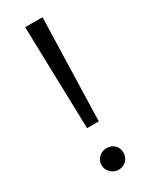

<svg xmlns="http://www.w3.org/2000/svg" viewBox="-186 -745 632 795"><g transform="rotate(-30 130.0 -347.5)"><path d="M158 -210 172 -700H89L102 -210ZM130 5C161 5 182 -19 182 -47C182 -76 161 -98 130 -98C101 -98 77 -76 77 -47C77 -19 101 5 130 5Z"/></g></svg>

Font: Montserrat Z
Style: Regular
Weight: 400
Designer: Julieta Ulanovsky
Foundry: Julieta Ulanovsky
Version: Version 8.000